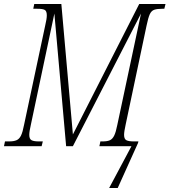

<svg xmlns="http://www.w3.org/2000/svg" viewBox="-42 -734 851 964"><path d="M506 210 618 0H457L462 -24H474Q497 -24 510 -30Q523 -36 531.5 -53.5Q540 -71 547 -107L666 -666L324 0H290L231 -666L113 -108Q105 -74 105 -57Q105 -36 116.5 -30Q128 -24 152 -24H173L167 0H-22L-17 -24H4Q27 -24 41 -30Q55 -36 63.5 -53.5Q72 -71 79 -108L185 -606Q189 -623 191 -635.5Q193 -648 193 -657Q193 -678 183 -684Q173 -690 145 -690H125L130 -714H266L324 -59L657 -714H789L783 -690H774Q747 -690 732.5 -685Q718 -680 710 -662.5Q702 -645 694 -606L589 -109Q581 -73 581 -57Q581 -36 592.5 -30Q604 -24 629 -24H653L651 -16L549 210Z"/></svg>

Font: Noto Serif ExtraCondensed ExtraLight
Style: Italic
Weight: 200
Width: 2
Italic angle: -12°
Designer: Monotype Design Team
Foundry: Monotype Imaging Inc.
Version: Version 2.014; ttfautohint (v1.8.4.7-5d5b)